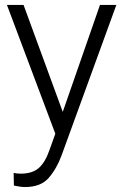

<svg xmlns="http://www.w3.org/2000/svg" viewBox="-20 -543 495 774"><path d="M81 211Q70 211 57.5 209Q45 207 36 205L35 154Q47 157 64 157Q110 157 136 134.5Q162 112 179 63L203 -4L8 -523H75L233 -92L383 -523H449L228 84Q208 138 176 174.5Q144 211 81 211Z"/></svg>

Font: Freesentation 3 Light
Style: Regular
Weight: 300
Designer: glyphs from Roboto by Christian Robertson / Hangul glyphs from Noto Sans CJK(Source Han Sans) by Jang Soo-young and Kang
Foundry: PT&
Version: Version 2.001